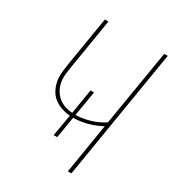

<svg xmlns="http://www.w3.org/2000/svg" viewBox="-178 -838 855 941"><g transform="rotate(30 250.0 -367.5)"><path d="M352 0 398 -282Q362 -262 322.5 -251.5Q283 -241 243 -240L223 -119H203L224 -241Q199 -243 175.5 -251Q152 -259 133 -273.5Q114 -288 102.5 -309.5Q91 -331 86.5 -355Q82 -379 84.5 -405Q87 -431 91 -456L137 -735H157L111 -454Q107 -431 104.5 -407.5Q102 -384 105.5 -362.5Q109 -341 119.5 -322Q130 -303 146 -289Q162 -275 183 -267.5Q204 -260 227 -259L250 -399H270L246 -258Q286 -259 326.5 -271Q367 -283 402 -306L473 -735H493L372 0Z"/></g></svg>

Font: Iosevka Thin Oblique
Style: Regular
Weight: 100
Italic angle: -9°
Monospace: yes
Designer: Belleve Invis
Foundry: Belleve Invis
Version: Version 32.5.0; ttfautohint (v1.8.4)